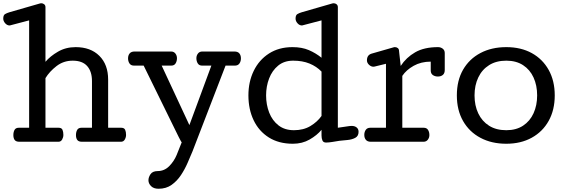

<svg xmlns="http://www.w3.org/2000/svg" viewBox="-35 -869 3460 1177"><path d="M84 0Q63 0 54.9 -11Q46.9 -22 46.9 -41Q46.9 -59.6 54.2 -72.8Q61.5 -85.9 80.6 -85.9H143.6V-744.1L28.8 -713.9Q26.9 -713.9 26.6 -713.4Q26.4 -712.9 23.9 -712.9Q8.8 -712.9 -3.2 -726.3Q-15.1 -739.7 -15.1 -754.9Q-15.1 -775.9 -4.2 -782.5Q6.8 -789.1 22.9 -793.9L210.9 -848.1Q213.9 -849.1 217.8 -849.1Q228 -849.1 235.8 -842.8Q243.7 -836.4 243.7 -825.2V-490.2Q272.5 -524.4 320.3 -552.2Q368.2 -580.1 428.7 -580.1Q520.5 -580.1 574.2 -526.6Q627.9 -473.1 627.9 -380.9V-85.9H707.5Q726.6 -85.9 732.2 -73.2Q737.8 -60.5 737.8 -42Q737.8 -27.3 730 -13.7Q722.2 0 706.5 0H467.8Q446.8 0 438.7 -11Q430.7 -22 430.7 -41Q430.7 -59.6 438.2 -72.8Q445.8 -85.9 464.8 -85.9H528.8V-372.1Q528.8 -430.7 499.5 -463.9Q470.2 -497.1 410.6 -497.1Q354.5 -497.1 311.5 -463.9Q268.6 -430.7 243.7 -390.1V-85.9H323.7Q342.8 -85.9 348.1 -73.2Q353.5 -60.5 353.5 -42Q353.5 -27.3 345.9 -13.7Q338.4 0 322.8 0Z M937 288.1Q907.2 288.1 891.1 272Q875 255.9 875 236.3Q875 217.8 887.5 199Q899.9 180.2 931.2 179.7Q972.2 179.7 1002 149.9Q1031.7 120.1 1047.9 81.1L1079.1 2.9Q1077.6 2.9 1072.3 -6.8Q1066.9 -16.6 1061.5 -27.3Q1056.2 -38.1 1054.7 -41L845.7 -466.8H786.6Q767.6 -466.8 758.8 -480Q750 -493.2 750 -511.2Q750 -529.8 759.8 -541.5Q769.5 -553.2 790 -553.2H1013.7Q1030.8 -553.2 1040.3 -540.8Q1049.8 -528.3 1049.8 -512.2Q1049.8 -494.1 1041.5 -480.5Q1033.2 -466.8 1014.6 -466.8H956.1L1126 -102.1L1260.7 -466.8H1204.1Q1185.5 -466.8 1177.2 -480.5Q1168.9 -494.1 1168.9 -512.2Q1168.9 -528.3 1178.5 -540.8Q1188 -553.2 1205.1 -553.2H1401.9Q1422.9 -553.2 1432.4 -541.5Q1441.9 -529.8 1441.9 -511.2Q1441.9 -493.2 1432.9 -480Q1423.8 -466.8 1404.8 -466.8H1347.7L1145 59.1Q1131.8 90.3 1115 129.4Q1098.1 168.5 1074.2 204.6Q1050.3 240.7 1016.8 264.4Q983.4 288.1 937 288.1Z M1760.3 12.2Q1674.3 12.2 1613.3 -26.1Q1552.2 -64.5 1520 -131.6Q1487.8 -198.7 1487.8 -284.2Q1487.8 -367.7 1520.5 -434.8Q1553.2 -502 1614 -541Q1674.8 -580.1 1757.8 -580.1Q1815.9 -580.1 1858.4 -561.8Q1900.9 -543.5 1936 -515.1V-744.1L1820.8 -713.9Q1818.8 -713.9 1818.6 -713.4Q1818.4 -712.9 1815.9 -712.9Q1800.8 -712.9 1788.8 -726.3Q1776.9 -739.7 1776.9 -754.9Q1776.9 -775.9 1787.8 -782.5Q1798.8 -789.1 1814.9 -793.9L2002.9 -848.1Q2005.9 -849.1 2010.3 -849.1Q2020.5 -849.1 2028.3 -842.8Q2036.1 -836.4 2036.1 -825.2V-85.9L2106.9 -96.2Q2113.8 -97.2 2120.1 -97.2Q2139.6 -97.2 2151.4 -87.6Q2163.1 -78.1 2163.1 -61Q2163.1 -34.7 2142.6 -23.9Q2122.1 -13.2 2094.7 -10.7Q2067.4 -8.3 2045.9 -5.9Q2026.9 -2.9 2003.2 1Q1979.5 4.9 1963.9 4.9Q1946.8 4.9 1941.4 -8.3Q1936 -21.5 1936 -38.1V-73.2Q1908.2 -39.6 1863 -13.7Q1817.9 12.2 1760.3 12.2ZM1767.1 -70.8Q1825.2 -70.8 1867.7 -96.2Q1910.2 -121.6 1936 -158.2V-430.2Q1905.3 -461.9 1862.3 -479.5Q1819.3 -497.1 1762.2 -497.1Q1707 -497.1 1670.2 -466.8Q1633.3 -436.5 1614.7 -387.9Q1596.2 -339.4 1596.2 -284.2Q1596.2 -227.5 1615.2 -178.7Q1634.3 -129.9 1672.4 -100.3Q1710.4 -70.8 1767.1 -70.8Z M2238.3 0Q2217.8 0 2208 -11.7Q2198.2 -23.4 2198.2 -42Q2198.2 -60.1 2207.3 -73Q2216.3 -85.9 2235.4 -85.9H2331.1V-478L2261.2 -460.9Q2258.3 -460 2254.4 -460Q2239.7 -460 2227.1 -471.9Q2214.4 -483.9 2214.4 -499Q2214.4 -531.2 2242.2 -540L2378.4 -579.1Q2380.9 -579.1 2381.1 -579.6Q2381.3 -580.1 2383.3 -580.1H2386.2Q2396.5 -580.1 2403.8 -574Q2411.1 -567.9 2411.1 -557.1L2421.4 -464.8Q2455.1 -516.6 2510 -548.3Q2564.9 -580.1 2650.4 -580.1Q2666.5 -580.1 2679 -570.6Q2691.4 -561 2691.4 -543.9V-439.9Q2691.4 -419.4 2679.7 -409.7Q2668 -399.9 2649.4 -399.9Q2631.3 -399.9 2618.4 -408.9Q2605.5 -418 2605.5 -437V-491.2Q2546.4 -491.2 2500.7 -465.6Q2455.1 -439.9 2431.2 -403.8V-85.9H2562Q2580.6 -85.9 2588.9 -72.8Q2597.2 -59.6 2597.2 -41Q2597.2 -24.9 2587.6 -12.5Q2578.1 0 2561 0Z M3068.8 12.2Q2978.5 12.2 2910.2 -24.2Q2841.8 -60.5 2803.7 -127.2Q2765.6 -193.8 2765.6 -284.2Q2765.6 -375.5 2803.7 -441.7Q2841.8 -507.8 2910.2 -543.9Q2978.5 -580.1 3068.8 -580.1Q3158.2 -580.1 3224.9 -543.5Q3291.5 -506.8 3328.6 -440.2Q3365.7 -373.5 3365.7 -284.2Q3365.7 -194.8 3328.6 -128.2Q3291.5 -61.5 3224.6 -24.7Q3157.7 12.2 3068.8 12.2ZM3068.8 -70.8Q3129.4 -70.8 3171.6 -98.6Q3213.9 -126.5 3235.8 -174.8Q3257.8 -223.1 3257.8 -284.2Q3257.8 -345.7 3235.8 -393.8Q3213.9 -441.9 3171.6 -469.5Q3129.4 -497.1 3068.8 -497.1Q3006.8 -497.1 2963.4 -469.7Q2919.9 -442.4 2897 -394.3Q2874 -346.2 2874 -284.2Q2874 -221.7 2897 -173.6Q2919.9 -125.5 2963.4 -98.1Q3006.8 -70.8 3068.8 -70.8Z"/></svg>

Font: Cutive
Style: Regular
Weight: 400
Version: Version 1.100; ttfautohint (v1.8.4.7-5d5b)